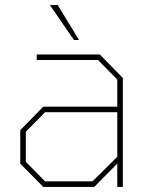

<svg xmlns="http://www.w3.org/2000/svg" viewBox="-20 -738 595 758"><path d="M272 -580 177 -718H208L292 -580ZM151 0 60 -92V-224L151 -317H443V-424L367 -501H125V-523H374L465 -430V0H443V-92L352 0ZM158 -22H345L443 -119V-295H158L82 -218V-99Z"/></svg>

Font: Tomorrow Thin
Style: Regular
Weight: 250
Designer: Tony de Marco, Monica Rizzolli
Foundry: Just in Type
Version: Version 2.002